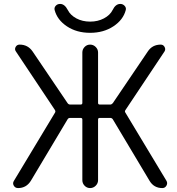

<svg xmlns="http://www.w3.org/2000/svg" viewBox="-20 -957 903 977"><path d="M553 -906Q568 -937 592 -937Q605 -937 614 -927.5Q623 -918 620 -906Q607 -856 557 -823Q507 -790 438.5 -790Q370 -790 320.5 -823Q271 -856 258 -906Q255 -918 263.5 -927.5Q272 -937 286 -937Q309 -937 325 -906Q338 -880 368.5 -863.5Q399 -847 439 -847Q478 -847 509 -863.5Q540 -880 553 -906ZM72 0Q57 0 50 -12.5Q43 -25 51 -37L260 -384Q264 -390 259 -398L61 -695Q53 -706 59.5 -718Q66 -730 80 -730Q122 -730 146 -695L324 -432Q329 -425 337 -425H390Q399 -425 399 -433V-690Q399 -706 410.5 -718Q422 -730 438.5 -730Q455 -730 467 -718Q479 -706 479 -690V-433Q479 -425 488 -425H541Q548 -425 554 -432L732 -695Q755 -730 798 -730Q811 -730 817.5 -718Q824 -706 817 -695L619 -398Q613 -390 618 -384L827 -37Q834 -25 827 -12.5Q820 0 806 0Q763 0 741 -37L554 -350Q549 -357 541 -357H488Q479 -357 479 -349V-40Q479 -24 467 -12Q455 0 438.5 0Q422 0 410.5 -12Q399 -24 399 -40V-349Q399 -357 390 -357H337Q328 -357 324 -350L137 -37Q114 0 72 0Z"/></svg>

Font: Rounded Mplus 1c
Style: Regular
Weight: 400
Version: Version 1.059.20150529